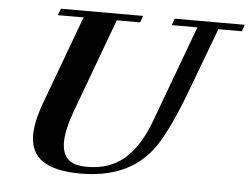

<svg xmlns="http://www.w3.org/2000/svg" viewBox="-49 -724 1041 799"><g transform="rotate(5 471.0 -325.0)"><path d="M314.9 13.2Q208.5 13.2 156.5 -21.7Q104.5 -56.6 104.5 -130.4Q104.5 -185.5 134.3 -266.1L271 -635.3H163.6L174.3 -663.1H517.6L507.3 -635.3H409.7L265.6 -246.1Q234.9 -163.1 234.9 -111.3Q234.9 -66.4 258.3 -41.7Q281.7 -17.1 340.3 -17.1Q433.1 -17.1 494.6 -69.8Q556.2 -122.6 595.7 -228.5L746.6 -635.3H639.6L649.4 -663.1H941.9L932.1 -635.3H834L731 -360.4Q665.5 -187.5 611.8 -116.7Q513.7 13.2 314.9 13.2Z"/></g></svg>

Font: Elstob 14pt
Style: Bold Italic
Weight: 700
Italic angle: -20°
Designer: Peter S. Baker
Version: Version 1.015